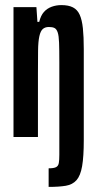

<svg xmlns="http://www.w3.org/2000/svg" viewBox="-20 -538 380 754"><path d="M171 196V123Q191 123 200 118.5Q209 114 211 102Q213 90 213 70V-293Q213 -342 212 -370Q211 -398 206.5 -411Q202 -424 194 -428Q186 -432 172 -432Q157 -432 148 -424Q139 -416 134.5 -395.5Q130 -375 129.5 -339.5Q129 -304 129 -249V0H33V-510H123L127 -452H134Q140 -477 152.5 -491Q165 -505 183 -511.5Q201 -518 221 -518Q249 -518 266.5 -509Q284 -500 293 -480Q302 -460 305.5 -427Q309 -394 309 -345V13Q309 77 302.5 114.5Q296 152 280.5 169.5Q265 187 238.5 191.5Q212 196 171 196Z"/></svg>

Font: Saira UltraCondensed
Style: Bold
Weight: 700
Width: 1
Designer: Hector Gatti with collaboration of the Omnibus-Type team
Foundry: Omnibus-Type
Version: Version 1.101